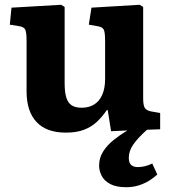

<svg xmlns="http://www.w3.org/2000/svg" viewBox="-20 -540 706 802"><path d="M507 242Q465 242 440 228.5Q415 215 404.5 194Q394 173 394 152Q394 119 411 92.5Q428 66 455 44.5Q482 23 512 5L444 8L430 -80H426Q407 -52 384.5 -31Q362 -10 331 2Q300 14 255 14Q174 14 132.5 -30.5Q91 -75 91 -158V-370Q91 -402 86 -415Q81 -428 58 -431L21 -437L28 -508L235 -520L250 -511V-194Q250 -155 257 -132.5Q264 -110 279.5 -100Q295 -90 321 -90Q352 -90 374 -104Q396 -118 407.5 -145Q419 -172 419 -210V-371Q419 -406 413 -417Q407 -428 385 -431L351 -437L362 -508L563 -520L578 -511V-129Q578 -101 584.5 -90Q591 -79 609 -75L649 -68V0L594 2Q557 35 537.5 62.5Q518 90 518 119Q518 140 528 149Q538 158 556 158Q569 158 584.5 154.5Q600 151 616 143L637 189Q622 203 602.5 215Q583 227 559 234.5Q535 242 507 242Z"/></svg>

Font: Literata 18pt
Style: Bold
Weight: 700
Designer: Latin by Veronika Burian and Jose Scaglione. Greek by Irene Vlachou. Cyrillic by Vera Evstafieva.
Foundry: TypeTogether
Version: Version 3.103;gftools[0.9.29]